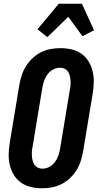

<svg xmlns="http://www.w3.org/2000/svg" viewBox="-20 -1001 540 1029"><path d="M206 8Q176 8 147 1.5Q118 -5 94.5 -21Q71 -37 55.5 -61.5Q40 -86 33 -114Q26 -142 26.5 -172.5Q27 -203 32 -234L84 -548Q89 -574 97 -599Q105 -624 120 -647.5Q135 -671 155.5 -690Q176 -709 200 -721Q224 -733 250.5 -738Q277 -743 303 -743Q333 -743 362.5 -736.5Q392 -730 415 -714Q438 -698 453.5 -673.5Q469 -649 476 -621Q483 -593 482.5 -562.5Q482 -532 477 -501L425 -187Q420 -161 412 -136Q404 -111 389 -87.5Q374 -64 353.5 -45Q333 -26 309 -14Q285 -2 258.5 3Q232 8 206 8ZM207 -97Q226 -97 244 -106.5Q262 -116 274 -132Q286 -148 292.5 -166.5Q299 -185 302 -204L354 -518Q357 -531 358 -544Q359 -557 358 -570Q357 -583 354 -595Q351 -607 344.5 -617Q338 -627 326.5 -632.5Q315 -638 302 -638Q283 -638 265 -628.5Q247 -619 235 -603Q223 -587 216.5 -568.5Q210 -550 207 -531L155 -217Q152 -204 151 -191Q150 -178 151 -165Q152 -152 155 -140Q158 -128 165 -118Q172 -108 183 -102.5Q194 -97 207 -97ZM234 -802 181 -844 295 -981H419L484 -839L422 -807L346 -911Z"/></svg>

Font: Iosevka Term Curly XBd Obl
Style: Regular
Weight: 800
Italic angle: -9°
Designer: Belleve Invis
Foundry: Belleve Invis
Version: Version 32.3.0